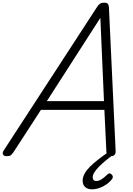

<svg xmlns="http://www.w3.org/2000/svg" viewBox="-64 -1150 993 1431"><path d="M-14 14Q-35 14 -41.5 1.5Q-48 -11 -36 -29L660 -1099Q672 -1117 683 -1123.5Q694 -1130 714 -1130Q730 -1130 738.5 -1122.5Q747 -1115 748 -1091L798 -22Q798 -5 789.5 4.5Q781 14 760 14Q742 14 736 7Q730 0 729 -17L714 -331H241L38 -18Q24 2 15 8Q6 14 -14 14ZM285 -396H711L684 -1017ZM621 261Q589 261 570.5 244Q552 227 552 197Q552 171 566.5 144.5Q581 118 606.5 92.5Q632 67 666.5 40Q701 13 740 -14L793 -13V-8Q760 17 730 41.5Q700 66 676.5 89.5Q653 113 640 133.5Q627 154 627 171Q627 184 633.5 191.5Q640 199 653 199Q673 199 692.5 186.5Q712 174 736 151Q741 144 750 142.5Q759 141 769 151Q775 157 776.5 165Q778 173 773 182Q756 205 731 223Q706 241 677 251Q648 261 621 261Z"/></svg>

Font: Playwrite CU Light
Style: Regular
Weight: 300
Designer: Veronika Burian, José Scaglione
Foundry: TypeTogether
Version: Version 1.002